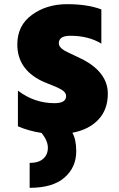

<svg xmlns="http://www.w3.org/2000/svg" viewBox="-20 -608 573 926"><path d="M63.5 -393.6Q63.5 -485.4 134.3 -536.6Q205.1 -587.9 303.7 -587.9Q402.3 -587.9 468.8 -562.5V-397.5Q407.2 -435.5 319.3 -435.5Q263.7 -435.5 263.7 -399.4Q263.7 -380.9 289.1 -365.2Q302.7 -357.4 335.4 -342.3Q368.2 -327.1 384.8 -318.4Q500 -254.9 500 -156.2Q500 -79.1 454.1 -30.8Q408.2 17.6 329.1 32.2Q347.7 65.4 347.7 121.1Q347.7 199.2 291 248.5Q234.4 297.9 123 297.9V177.7Q166 177.7 188.5 157.7Q210.9 137.7 210.9 104.5Q210.9 71.3 180.7 33.2Q117.2 23.4 66.4 1V-170.9Q145.5 -110.4 243.2 -110.4Q298.8 -110.4 298.8 -144.5Q298.8 -159.2 284.2 -170.4Q269.5 -181.6 231 -196.8Q192.4 -211.9 178.7 -218.8Q63.5 -276.4 63.5 -393.6Z"/></svg>

Font: GenEi M Gothic v2 Black
Style: Regular
Weight: 900
Version: Version 2.0